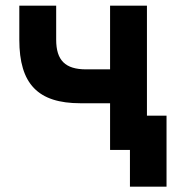

<svg xmlns="http://www.w3.org/2000/svg" viewBox="-20 -538 626 689"><path d="M446.3 131.8H577.6V-123H507.3V-517.6H375V-289.1H289.1C214.4 -289.1 181.6 -321.3 181.6 -395.5V-517.6H49.3V-395.5C49.3 -236.8 116.2 -167.5 268.6 -167.5H375V0H446.3Z"/></svg>

Font: Cascadia Code
Style: Bold
Weight: 700
Monospace: yes
Designer: Aaron Bell
Foundry: Saja Typeworks
Version: Version 2404.023